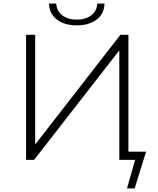

<svg xmlns="http://www.w3.org/2000/svg" viewBox="-20 -895 885 1075"><path d="M126 0V-700H177V-86L654 -700H699V0H648V-613L171 0ZM410 -753Q341 -753 298.5 -785.5Q256 -818 254 -875H295Q297 -834 328.5 -809.5Q360 -785 410 -785Q459 -785 491 -809.5Q523 -834 524 -875H565Q564 -818 521 -785.5Q478 -753 410 -753ZM691 160 741 -16 764 0H648V-46H798L734 160Z"/></svg>

Font: MOST Montserrat Light
Style: Regular
Weight: 300
Designer: Julieta Ulanovsky
Foundry: Julieta Ulanovsky
Version: Version 8.000;March 11, 2024;FontCreator 15.0.0.2926 64-bit